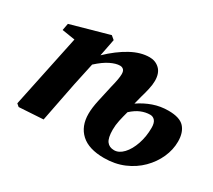

<svg xmlns="http://www.w3.org/2000/svg" viewBox="-103 -690 996 896"><g transform="rotate(30 395.0 -242.5)"><path d="M65 8 51 -4 133 -395 63 -406 70 -443 274 -500 293 -484 275 -392Q327 -442 379 -470.5Q431 -499 479 -499Q511 -499 533 -478Q555 -457 555 -415Q555 -395 549 -368.5Q543 -342 536 -319L525 -276Q560 -300 598.5 -313.5Q637 -327 680 -327Q741 -327 765.5 -300Q790 -273 790 -224Q790 -180 771 -137.5Q752 -95 717.5 -60.5Q683 -26 635 -5.5Q587 15 528 15Q446 15 404.5 -23Q363 -61 363 -128Q363 -160 372.5 -203Q382 -246 392 -291Q398 -314 401.5 -333.5Q405 -353 405 -365Q405 -382 397.5 -389Q390 -396 379 -396Q357 -396 327.5 -381.5Q298 -367 263 -335L237 -214Q226 -161 216 -107.5Q206 -54 195 0ZM498 -120Q498 -76 511.5 -58Q525 -40 551 -40Q577 -40 600 -64.5Q623 -89 637 -130Q651 -171 651 -218Q651 -244 641 -256Q631 -268 615 -268Q591 -268 566.5 -258Q542 -248 517 -225Q509 -196 503.5 -170.5Q498 -145 498 -120Z"/></g></svg>

Font: Source Serif Pro
Style: Bold Italic
Weight: 700
Italic angle: -12°
Designer: Frank Grießhammer
Foundry: Adobe Systems Incorporated
Version: Version 3.001;hotconv 1.0.111;makeotfexe 2.5.65597